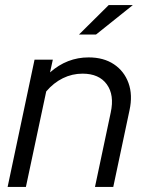

<svg xmlns="http://www.w3.org/2000/svg" viewBox="-20 -736 579 756"><path d="M10 0 116 -501H188L177 -451Q244 -510 329 -510Q388 -510 428.5 -483Q469 -456 486 -409Q503 -362 490 -302L426 0H354L416 -293Q431 -362 400.5 -404Q370 -446 305 -446Q264 -446 227.5 -428Q191 -410 162 -376L82 0ZM291 -600 408 -716H503L358 -600Z"/></svg>

Font: Red Hat Display VF
Style: Italic
Weight: 300
Italic angle: -12°
Designer: Pentagram, MCKL
Foundry: Pentagram, MCKL
Version: Version 1.023